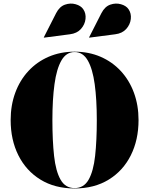

<svg xmlns="http://www.w3.org/2000/svg" viewBox="-20 -1051 840 1081"><path d="M628.5 -858 482.5 -839 481.5 -840.5 551 -977Q570 -1014 600.8 -1024.8Q631.5 -1035.5 660.8 -1027.2Q690 -1019 703.5 -999.5Q720 -975.5 716.5 -944.2Q713 -913 690.8 -888Q668.5 -863 628.5 -858ZM373.5 -858 227.5 -839 226.5 -840.5 296 -977Q315 -1014 345.8 -1024.8Q376.5 -1035.5 405.8 -1027.2Q435 -1019 448.5 -999.5Q465 -975.5 461.5 -944.2Q458 -913 435.8 -888Q413.5 -863 373.5 -858ZM400 10Q288.5 10 207.8 -39.8Q127 -89.5 83.5 -176.5Q40 -263.5 40 -375Q40 -458.5 66 -529Q92 -599.5 140 -651.2Q188 -703 254 -731.5Q320 -760 400 -760Q480 -760 546 -731.5Q612 -703 660 -651.2Q708 -599.5 734 -529Q760 -458.5 760 -375Q760 -263.5 716.5 -176.5Q673 -89.5 592.2 -39.8Q511.5 10 400 10ZM400 -758Q353 -758 325.8 -710.5Q298.5 -663 286.8 -577Q275 -491 275 -375Q275 -259 284.5 -173Q294 -87 321 -39.5Q348 8 400 8Q452 8 479 -39.5Q506 -87 515.5 -173Q525 -259 525 -375Q525 -491 513.2 -577Q501.5 -663 474.2 -710.5Q447 -758 400 -758Z"/></svg>

Font: Bodoni* 96pt Fatface
Style: Regular
Weight: 900
Version: Version 2.3